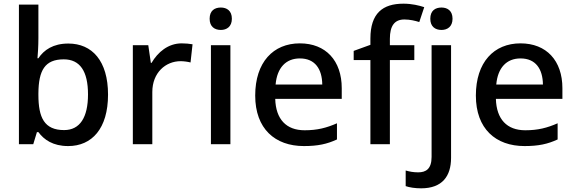

<svg xmlns="http://www.w3.org/2000/svg" viewBox="-20 -785 3130 1045"><path d="M189 -577V-760H83V0H161L181 -66H189C219 -25 268 10 351 10C480 10 568 -85 568 -270C568 -454 481 -548 352 -548C269 -548 219 -513 189 -468H184C186 -490 189 -534 189 -577ZM327 -462C415 -462 459 -398 459 -271C459 -146 415 -77 329 -77C221 -77 189 -145 189 -269V-277C190 -402 224 -462 327 -462Z M969 -549C895 -549 839 -501 805 -443H801L787 -539H703V0H809V-284C809 -390 882 -452 963 -452C980 -452 1002 -449 1017 -445L1028 -544C1012 -547 988 -549 969 -549Z M1182 -744C1148 -744 1121 -727 1121 -683C1121 -640 1148 -622 1182 -622C1214 -622 1242 -640 1242 -683C1242 -727 1214 -744 1182 -744ZM1234 -539H1128V0H1234Z M1612 -549C1467 -549 1369 -446 1369 -265C1369 -84 1477 10 1634 10C1710 10 1760 -1 1814 -26V-114C1757 -89 1707 -76 1638 -76C1538 -76 1481 -136 1478 -247H1840V-305C1840 -455 1753 -549 1612 -549ZM1612 -467C1695 -467 1733 -409 1734 -325H1480C1488 -416 1536 -467 1612 -467Z M2235 -458V-539H2102V-574C2102 -644 2127 -679 2181 -679C2211 -679 2240 -672 2262 -665L2289 -746C2262 -755 2222 -765 2176 -765C2063 -765 1996 -713 1996 -575V-541L1905 -508V-458H1996V0H2102V-458Z M2322 -683C2322 -640 2349 -622 2383 -622C2415 -622 2443 -640 2443 -683C2443 -727 2415 -744 2383 -744C2349 -744 2322 -727 2322 -683ZM2272 240C2387 240 2435 174 2435 74V-539H2329V69C2329 135 2298 153 2256 153C2229 153 2210 149 2188 143V228C2208 235 2238 240 2272 240Z M2813 -549C2668 -549 2570 -446 2570 -265C2570 -84 2678 10 2835 10C2911 10 2961 -1 3015 -26V-114C2958 -89 2908 -76 2839 -76C2739 -76 2682 -136 2679 -247H3041V-305C3041 -455 2954 -549 2813 -549ZM2813 -467C2896 -467 2934 -409 2935 -325H2681C2689 -416 2737 -467 2813 -467Z"/></svg>

Font: Noto Sans Bengali UI Medium
Style: Regular
Weight: 500
Designer: Jelle Bosma - Monotype Design Team
Foundry: Monotype Imaging Inc.
Version: Version 2.003